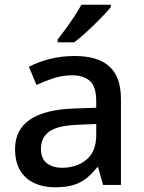

<svg xmlns="http://www.w3.org/2000/svg" viewBox="-20 -786 612 816"><path d="M297 -548Q396 -548 445 -503.5Q494 -459 494 -365V0H418L397 -75H393Q370 -46 345.5 -27Q321 -8 289.5 1Q258 10 213 10Q165 10 126.5 -7.5Q88 -25 66 -61Q44 -97 44 -153Q44 -234 107 -277.5Q170 -321 298 -325L389 -328V-356Q389 -418 362 -442Q335 -466 286 -466Q246 -466 207.5 -453.5Q169 -441 135 -425L103 -502Q140 -522 190 -535Q240 -548 297 -548ZM316 -256Q225 -253 189.5 -227Q154 -201 154 -154Q154 -112 179 -92.5Q204 -73 244 -73Q306 -73 347.5 -107.5Q389 -142 389 -212V-259ZM451 -756Q440 -742 421 -722Q402 -702 380 -680.5Q358 -659 336 -639.5Q314 -620 295 -606H225V-618Q240 -637 259 -663Q278 -689 296 -716.5Q314 -744 326 -766H451Z"/></svg>

Font: Noto Sans Khmer Medium
Style: Regular
Weight: 500
Version: Version 2.003